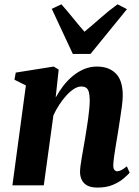

<svg xmlns="http://www.w3.org/2000/svg" viewBox="-20 -859 646 890"><path d="M238 -407Q253.5 -435 273.2 -460.8Q293 -486.5 317.5 -506.8Q342 -527 370 -538.8Q398 -550.5 429.5 -550.5Q485 -550.5 517 -518.2Q549 -486 549 -417Q549 -397 545.2 -367.5Q541.5 -338 536.2 -305.8Q531 -273.5 527 -246Q523 -220.5 518 -192.2Q513 -164 509.5 -138Q506 -112 505 -94Q505 -76.5 510.8 -70.8Q516.5 -65 523 -65Q531.5 -65 542 -70.2Q552.5 -75.5 568 -88L581 -58.5Q573.5 -49.5 554.2 -32.8Q535 -16 504.8 -2.8Q474.5 10.5 432.5 10.5Q402 10.5 384.2 0.8Q366.5 -9 358.8 -25.5Q351 -42 351 -62Q351 -73 353.2 -90.5Q355.5 -108 359.2 -129.8Q363 -151.5 367 -174.5Q371 -197.5 374.5 -218Q378 -240 381.8 -263.5Q385.5 -287 388.8 -310.5Q392 -334 394 -355.8Q396 -377.5 396 -395Q395.5 -419 391.8 -432.5Q388 -446 379.5 -452Q371 -458 356.5 -458Q340.5 -458 322.8 -446.8Q305 -435.5 287.5 -416.2Q270 -397 254.5 -373.2Q239 -349.5 227.5 -324L183 0H37.5L100 -463L47 -489.5L53 -522.5L229 -550.5L252 -536.5ZM317.5 -609 220 -818 264.5 -839Q290.5 -810 317.2 -776.8Q344 -743.5 371.5 -712Q410.5 -744 447.2 -776.8Q484 -809.5 525 -839L568.5 -816.5L399.5 -609Z"/></svg>

Font: Merriweather 60pt ExtraBold
Style: Italic
Weight: 800
Italic angle: -7.8°
Version: Version 2.101